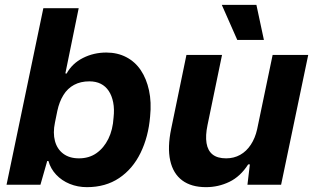

<svg xmlns="http://www.w3.org/2000/svg" viewBox="-20 -763 1300 793"><path d="M339 10Q301 10 268 -3.5Q235 -17 212 -41.5Q189 -66 180 -98H175L147 0H7L159 -729H305L250 -460L255 -459Q278 -501 322.5 -523.5Q367 -546 419 -546Q465 -546 501.5 -527Q538 -508 561.5 -473Q585 -438 595.5 -389.5Q606 -341 600 -282Q593 -198 560.5 -131.5Q528 -65 472 -27.5Q416 10 339 10ZM306 -109Q348 -109 378.5 -130.5Q409 -152 427.5 -189.5Q446 -227 449 -277Q453 -312 447.5 -340Q442 -368 429 -387.5Q416 -407 396 -417Q376 -427 349 -427Q313 -427 286 -412.5Q259 -398 242 -370.5Q225 -343 217 -306L207 -257Q198 -214 207 -180.5Q216 -147 241.5 -128Q267 -109 306 -109Z M831 10Q770 10 732.5 -18Q695 -46 683 -100Q671 -154 687 -231L750 -536H897L837 -246Q828 -203 833 -172Q838 -141 858 -125Q878 -109 914 -109Q946 -109 972 -123.5Q998 -138 1016 -165.5Q1034 -193 1042 -229L1106 -536H1253L1141 0H1002L1012 -84H1005Q973 -34 927.5 -12Q882 10 831 10ZM960 -598 896 -743H1039L1070 -598Z"/></svg>

Font: Mona Sans ExtraLight
Style: Bold Italic
Weight: 700
Italic angle: -11.6951°
Version: Version 2.000